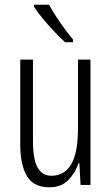

<svg xmlns="http://www.w3.org/2000/svg" viewBox="-20 -785 472 815"><path d="M364 -532V0H322L317 -92H313Q299 -50 269.5 -20Q240 10 189 10Q123 10 94.5 -37.5Q66 -85 66 -173V-532H120V-185Q120 -109 139.5 -74Q159 -39 198 -39Q254 -39 282.5 -88Q311 -137 311 -240V-532ZM188 -765Q209 -727 236.5 -687.5Q264 -648 290 -617V-606H256Q236 -624 211 -650.5Q186 -677 162.5 -705Q139 -733 124 -757V-765Z"/></svg>

Font: Noto Sans Thai ExtCond Light
Style: Regular
Weight: 300
Width: 2
Designer: Monotype Design Team
Foundry: Monotype Imaging Inc.
Version: Version 2.002; ttfautohint (v1.8.4.7-5d5b)